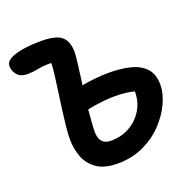

<svg xmlns="http://www.w3.org/2000/svg" viewBox="-136 -841 986 979"><g transform="rotate(-20 357.0 -351.5)"><path d="M342 9Q269 9 228 -20Q187 -49 170 -94.5Q153 -140 153 -189Q153 -220 157.5 -263Q162 -306 168.5 -353.5Q175 -401 181.5 -447Q188 -493 192.5 -530Q197 -567 197 -589Q159 -590 125.5 -583.5Q92 -577 64 -577Q28 -577 9.5 -598Q-9 -619 -9 -646Q-9 -670 18.5 -684.5Q46 -699 90.5 -705.5Q135 -712 188 -712Q266 -712 297 -685.5Q328 -659 328 -599Q328 -582 322 -534.5Q316 -487 308 -428Q343 -434 381 -438Q419 -442 457 -442Q519 -442 570 -429.5Q621 -417 651.5 -385Q682 -353 682 -294Q682 -249 658 -196.5Q634 -144 589.5 -97Q545 -50 482 -20.5Q419 9 342 9ZM285 -182Q285 -149 300.5 -130.5Q316 -112 348 -112Q405 -112 450 -137.5Q495 -163 521.5 -206.5Q548 -250 548 -304Q548 -307 548 -307Q510 -317 465 -318.5Q420 -320 375 -315Q330 -310 293 -302Q290 -267 287.5 -235.5Q285 -204 285 -182Z"/></g></svg>

Font: Shantell Sans Normal
Style: Regular
Weight: 600
Designer: Stephen Nixon, Anya Danilova, Shantell Martin
Foundry: Arrow Type
Version: Version 1.009;[a7da0bfa3]